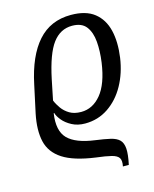

<svg xmlns="http://www.w3.org/2000/svg" viewBox="-117 -626 759 944"><g transform="rotate(-15 262.0 -154.0)"><path d="M335 -547Q411 -547 454 -513Q497 -479 511.5 -419.5Q526 -360 515 -281Q504 -205 470.5 -144.5Q437 -84 384.5 -48.5Q332 -13 266 -13Q228 -13 199 -28.5Q170 -44 153 -65Q136 -86 132 -102H129Q116 -15 155.5 25.5Q195 66 292 79Q337 85 367 92Q397 99 412 114Q427 129 429 158.5Q431 188 420 239H390Q396 210 387 196Q378 182 350.5 175Q323 168 273 162Q164 147 108.5 111Q53 75 39.5 16.5Q26 -42 43 -124L73 -263Q102 -402 166.5 -474.5Q231 -547 335 -547ZM327 -494Q267 -494 228 -442Q189 -390 163 -266L142 -163Q150 -143 165 -122Q180 -101 203.5 -87Q227 -73 262 -73Q321 -73 363.5 -124.5Q406 -176 421 -281Q429 -338 425 -386.5Q421 -435 398.5 -464.5Q376 -494 327 -494Z"/></g></svg>

Font: Noto Serif SemiCondensed
Style: Italic
Weight: 400
Width: 4
Italic angle: -12°
Designer: Monotype Design Team
Foundry: Monotype Imaging Inc.
Version: Version 2.013